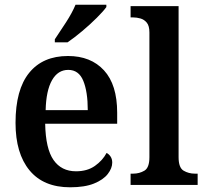

<svg xmlns="http://www.w3.org/2000/svg" viewBox="-20 -786 874 816"><path d="M278 10Q165 10 105.5 -62Q46 -134 46 -264Q46 -405 104 -476.5Q162 -548 269 -548Q366 -548 422 -487Q478 -426 478 -307V-260H172Q174 -154 207.5 -106Q241 -58 303 -58Q351 -58 383.5 -81Q416 -104 433 -136Q443 -131 450 -120.5Q457 -110 457 -95Q457 -71 438 -46.5Q419 -22 379.5 -6Q340 10 278 10ZM353 -318Q353 -396 334 -442.5Q315 -489 270 -489Q226 -489 201 -445Q176 -401 174 -318ZM213 -619Q234 -650 260.5 -691Q287 -732 301 -766H432V-756Q420 -739 391.5 -710.5Q363 -682 329 -653.5Q295 -625 267 -606H213Z M535 0V-48H546Q572 -48 593.5 -60.5Q615 -73 615 -118V-648Q615 -676 604 -689.5Q593 -703 577 -707.5Q561 -712 546 -712H535V-760H739V-118Q739 -73 760.5 -60.5Q782 -48 808 -48H820V0Z"/></svg>

Font: Noto Serif Bengali SemiCondensed SemiBold
Style: Regular
Weight: 600
Width: 4
Designer: Juan Bruce, Universal Thirst, Indian Type Foundry and the Monotype Design Team.
Foundry: Monotype Imaging Inc.
Version: Version 2.003; ttfautohint (v1.8.4.7-5d5b)